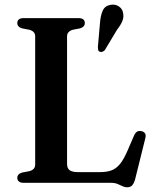

<svg xmlns="http://www.w3.org/2000/svg" viewBox="-20 -777 663 816"><path d="M320.5 -656.5 289.5 -650.5Q278 -647.5 271.5 -640.5Q265 -633.5 265 -623V-80.5Q265 -61.5 276.2 -53.5Q287.5 -45.5 311 -45.5H405Q434 -45.5 454 -53Q474 -60.5 489.8 -79.8Q505.5 -99 521 -134.5L550.5 -202.5Q555.5 -213.5 563.2 -217.8Q571 -222 581.5 -219.5Q592.5 -217 596.8 -209.5Q601 -202 597.5 -189L554 -14Q549 3 541.5 11Q534 19 520 19Q510 19 500.5 14.2Q491 9.5 479.5 4.8Q468 0 451 0H81Q67 0 60.2 -5.8Q53.5 -11.5 53.5 -20.5Q53.5 -37.5 73.5 -43.5L104.5 -49.5Q116.5 -52.5 123 -59.5Q129.5 -66.5 129.5 -77V-623Q129.5 -633.5 123 -640.5Q116.5 -647.5 104.5 -650.5L73.5 -656.5Q53.5 -662.5 53.5 -679.5Q53.5 -689 60.2 -694.5Q67 -700 81 -700H313.5Q327.5 -700 334 -694.5Q340.5 -689 340.5 -679.5Q340.5 -662.5 320.5 -656.5ZM405 -680Q407.5 -712 416.8 -732.2Q426 -752.5 450 -756.5Q470.5 -760 485.5 -749.5Q500.5 -739 503 -722.5Q507 -704.5 500 -687.5Q493 -670.5 478 -651.5L425.5 -564Q421.5 -559.5 415.5 -557.2Q409.5 -555 404 -557Q398 -560 397 -565.5Q396 -571 396 -577.5Z"/></svg>

Font: Fraunces Medium
Style: Regular
Weight: 500
Version: Version 1.000;[b76b70a41]